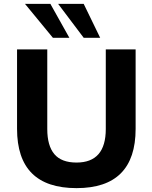

<svg xmlns="http://www.w3.org/2000/svg" viewBox="-20 -960 786 991"><path d="M375 11Q68 11 68 -295V-705H224V-294Q224 -208 260.5 -164.5Q297 -121 375 -121Q526 -121 526 -294V-705H680V-295Q680 11 375 11ZM412 -765 280 -940H412L497 -765ZM253 -765 109 -940H240L338 -765Z"/></svg>

Font: Mulish ExtraBold
Style: Regular
Weight: 800
Designer: Vernon Adams
Foundry: Vernon Adams
Version: Version 3.603; ttfautohint (v1.8.3)